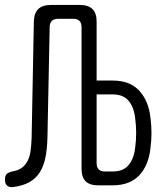

<svg xmlns="http://www.w3.org/2000/svg" viewBox="-39 -750 659 777"><path d="M162 -640 153 -193Q152 -150 145.5 -115.5Q139 -81 123.5 -55Q108 -29 81 -13.5Q54 2 14 7Q-2 9 -10.5 1Q-19 -7 -19 -24Q-19 -38 -12.5 -45Q-6 -52 10 -56Q35 -60 50 -71.5Q65 -83 73.5 -100.5Q82 -118 85 -141.5Q88 -165 89 -193L98 -663Q99 -697 116 -713.5Q133 -730 167 -730H284Q318 -730 335 -713.5Q352 -697 352 -663V-424H417Q487 -424 525 -382.5Q563 -341 570 -272Q574 -242 574 -212Q574 -182 570 -152Q563 -82 525 -41Q487 0 417 0H358Q324 0 307.5 -16.5Q291 -33 291 -67V-640Q291 -657 282.5 -665.5Q274 -674 257 -674H196Q180 -674 171 -665.5Q162 -657 162 -640ZM352 -90Q352 -73 360.5 -64.5Q369 -56 385 -56H417Q460 -56 481.5 -82Q503 -108 508 -152Q512 -182 512 -212Q512 -242 508 -272Q503 -316 481.5 -342Q460 -368 417 -368H352Z"/></svg>

Font: Maple Mono NL ExtraLight
Style: Regular
Weight: 275
Monospace: yes
Designer: subframe7536
Version: Version 7.000